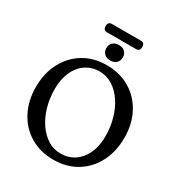

<svg xmlns="http://www.w3.org/2000/svg" viewBox="-222 -1120 1204 1286"><g transform="rotate(30 379.5 -477.0)"><path d="M376 -713Q478.5 -713 556 -666.5Q633.5 -620 677 -538Q720.5 -456 720.5 -350.5Q720.5 -243 677.5 -160.5Q634.5 -78 557.8 -31.5Q481 15 379.5 15Q277.5 15 200.2 -31.8Q123 -78.5 79.8 -160.8Q36.5 -243 36.5 -350.5Q36.5 -455.5 79.2 -537.5Q122 -619.5 198.5 -666.2Q275 -713 376 -713ZM605.5 -295.5Q605.5 -367 587 -431.5Q568.5 -496 534.8 -545.8Q501 -595.5 455.5 -624Q410 -652.5 356 -652.5Q295 -652.5 249.2 -621.2Q203.5 -590 178 -533.5Q152.5 -477 152.5 -402Q152.5 -329.5 171 -265Q189.5 -200.5 223.2 -151Q257 -101.5 302.2 -73.2Q347.5 -45 401.5 -45Q461.5 -45 507.5 -75.8Q553.5 -106.5 579.5 -162.8Q605.5 -219 605.5 -295.5ZM379 -751Q349.5 -751 332.2 -767.5Q315 -784 315 -811Q315 -838 332.2 -854.2Q349.5 -870.5 379 -870.5Q408.5 -870.5 425.2 -854.2Q442 -838 442 -811Q442 -784.5 425.2 -767.8Q408.5 -751 379 -751ZM237 -936.5Q237 -969 267 -969H490Q520 -969 520 -936.5Q520 -904 490 -904H267Q237 -904 237 -936.5Z"/></g></svg>

Font: Fraunces 72pt SuperSoft
Style: Regular
Weight: 400
Version: Version 1.000;[b76b70a41]